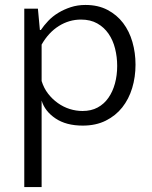

<svg xmlns="http://www.w3.org/2000/svg" viewBox="-20 -495 615 775"><path d="M325 -475Q376 -475 414 -455Q452 -435 477 -402Q502 -369 514.5 -325.5Q527 -282 527 -234Q527 -184 513.5 -139.5Q500 -95 473.5 -61.5Q447 -28 407 -8Q367 12 314 12Q247 12 204 -17Q161 -46 148 -89V260H78V-460H133L141 -374H145Q157 -392 174.5 -410.5Q192 -429 215 -443Q238 -457 265.5 -466Q293 -475 325 -475ZM307 -416Q259 -416 217.5 -390Q176 -364 148 -315V-168Q157 -139 174 -117Q191 -95 213.5 -79Q236 -63 261.5 -55Q287 -47 313 -47Q348 -47 374 -61Q400 -75 417.5 -100Q435 -125 444 -158Q453 -191 453 -229Q453 -265 444.5 -299Q436 -333 418 -359Q400 -385 372.5 -400.5Q345 -416 307 -416Z"/></svg>

Font: Quattrocento Sans
Style: Regular
Weight: 400
Designer: Pablo Impallari
Foundry: Pablo Impallari, Igino Marini, Brenda Gallo
Version: Version 2.000